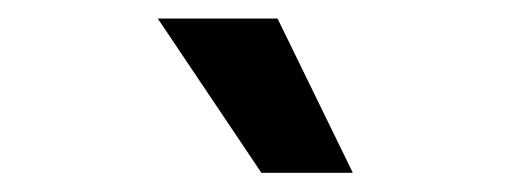

<svg xmlns="http://www.w3.org/2000/svg" viewBox="-20 -799 537 202"><path d="M255 -617.2H351.2L272 -779.5H146Z"/></svg>

Font: Margiela Sans Semi Bold
Style: Regular
Weight: 600
Designer: Stefan Endress, Andreas Faust
Version: Version 1.100;FEAKit 1.0